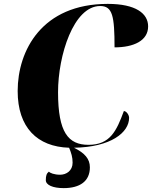

<svg xmlns="http://www.w3.org/2000/svg" viewBox="-20 -751 783 989"><path d="M308 218C391 218 443 183 443 111C443 67 416 37 361 10C552 7 645 -69 645 -144C645 -159 631 -179 618 -179C580 -76 547 -5 436 -5C332 -5 279 -68 279 -276C279 -466 359 -720 496 -720C560 -720 570 -668 570 -507C668 -507 743 -541 743 -615C743 -682 679 -731 535 -731C196 -731 71 -491 71 -282C71 -94 172 5 336 10C347 37 354 58 354 87C354 128 322 149 290 149C259 149 237 140 232 133C220 142 216 154 216 177C216 202 252 218 308 218Z"/></svg>

Font: Noto Serif Display Black
Style: Italic
Weight: 900
Italic angle: -12°
Designer: Monotype Design Team
Foundry: Monotype Imaging Inc.
Version: Version 2.009